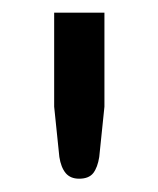

<svg xmlns="http://www.w3.org/2000/svg" viewBox="-20 -736 244 296"><path d="M141 -716.5V-571.5L133 -494Q130.5 -478 123.8 -469.2Q117 -460.5 102 -460.5Q88.5 -460.5 81.2 -469.2Q74 -478 71.5 -494L63.5 -571.5V-716.5Z"/></svg>

Font: Lato 2
Style: Regular
Weight: 400
Designer: Lukasz Dziedzic with Adam Twardoch and Botio Nikoltchev
Foundry: tyPoland Lukasz Dziedzic
Version: Version 2.015; 2015-08-06; http://www.latofonts.com/